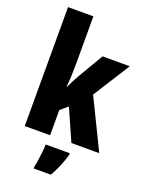

<svg xmlns="http://www.w3.org/2000/svg" viewBox="-178 -846 881 1153"><g transform="rotate(20 263.0 -269.5)"><path d="M212 -458Q212 -420 210.5 -382.5Q209 -345 205 -309H208Q219 -332 230 -353Q241 -374 250 -390L346 -553H520L371 -318L526 0H348L259 -201L212 -161V0H50V-760H212ZM360 72Q337 152 297 221H188V207Q192 190 196 163Q200 136 203 108.5Q206 81 206 61H360Z"/></g></svg>

Font: Noto Sans Tamil ExtraCondensed Black
Style: Regular
Weight: 900
Width: 2
Designer: Jelle Bosma - Monotype Design Team
Foundry: Monotype Imaging Inc.
Version: Version 2.004; ttfautohint (v1.8.4.7-5d5b)